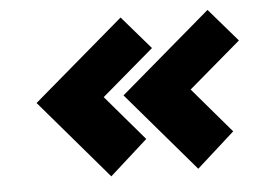

<svg xmlns="http://www.w3.org/2000/svg" viewBox="-40 -556 737 550"><g transform="rotate(-5 328.5 -281.5)"><path d="M64 -284 325 -507 407 -412 257 -284 368 -154 259 -56ZM314 -284 575 -507 657 -412 507 -284 618 -154 509 -56Z"/></g></svg>

Font: Exo Black
Style: Italic
Weight: 900
Italic angle: -9°
Designer: Natanael Gama
Foundry: Natanael Gama
Version: Version 1.500; ttfautohint (v1.6)